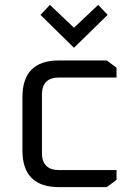

<svg xmlns="http://www.w3.org/2000/svg" viewBox="-20 -768 544 788"><path d="M72.1 -150.2V-369.7Q72.1 -519.9 222.3 -519.9H418.3L458.3 -490V-449.8H222.2Q152.1 -449.8 152.1 -379.7V-140.2Q152.1 -70.1 222.2 -70.1H458.3V-29.9L418.3 0H222.3Q72.1 0 72.1 -150.2ZM146.1 -707 184.9 -748 283.6 -654.2 383 -748 421.8 -707 283.6 -571.9Z"/></svg>

Font: Oxanium ExtraLight
Style: Regular
Weight: 200
Designer: Severin Meyer
Version: Version 2.000